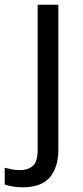

<svg xmlns="http://www.w3.org/2000/svg" viewBox="-75 -556 353 816"><path d="M22 240Q-3 240 -22 236.5Q-41 233 -55 228V157Q-40 161 -24 164Q-8 167 11 167Q43 167 64 149.5Q85 132 85 83V-536H173V80Q173 155 137 197.5Q101 240 22 240Z"/></svg>

Font: Noto Sans Hebrew Droid
Style: Regular
Weight: 400
Designer: Monotype Design Team
Foundry: Monotype Imaging Inc.
Version: Version 1.100